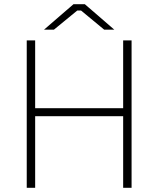

<svg xmlns="http://www.w3.org/2000/svg" viewBox="-20 -892 752 912"><path d="M189 -751H236L347 -842H365L475 -751H523L383 -872H329ZM107 0H147V-340H565V0H605V-700H565V-378H147V-700H107Z"/></svg>

Font: Fixel Display ExtraLight
Style: Regular
Weight: 200
Designer: AlfaBravo + MacPaw
Foundry: Kyrylo Tkachov, Marchela Mozhyna, Serhii Makarenko, Maria Weinstein, Zakhar Kryvoshyya
Version: Version 1.211